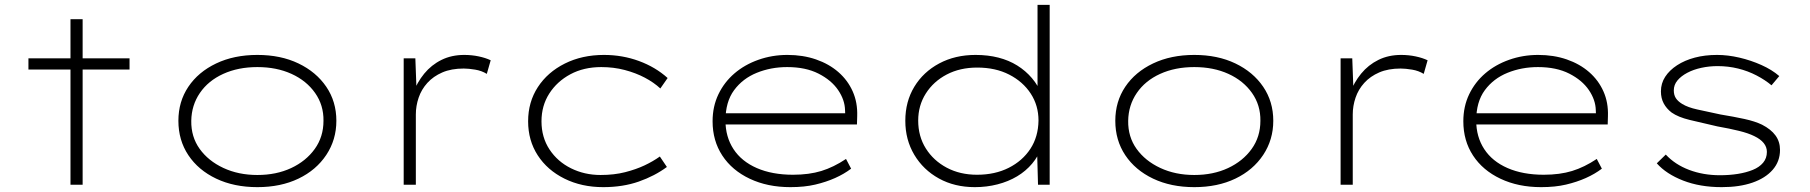

<svg xmlns="http://www.w3.org/2000/svg" viewBox="-20 -760 7447 790"><path d="M270 0V-681H320V0ZM97 -474V-520H513V-474Z M1039 10Q943 10 869.5 -25Q796 -60 755 -121.5Q714 -183 714 -263Q714 -342 755 -403Q796 -464 869.5 -499Q943 -534 1039 -534Q1135 -534 1208 -499Q1281 -464 1322.5 -403Q1364 -342 1364 -263Q1364 -185 1322.5 -122.5Q1281 -60 1208 -25Q1135 10 1039 10ZM1039 -40Q1117 -40 1178 -68.5Q1239 -97 1275 -147Q1311 -197 1311 -263Q1312 -327 1276.5 -377.5Q1241 -428 1179.5 -456Q1118 -484 1039 -484Q960 -484 898.5 -456Q837 -428 802.5 -377.5Q768 -327 767 -263Q766 -197 801.5 -147.5Q837 -98 899 -69Q961 -40 1039 -40Z M1641 0V-520H1689L1694 -385L1679 -375Q1696 -421 1725.5 -457Q1755 -493 1796.5 -513.5Q1838 -534 1890 -534Q1921 -534 1949.5 -528Q1978 -522 1999 -512L1983 -456Q1962 -469 1935 -473.5Q1908 -478 1888 -478Q1837 -478 1800 -462Q1763 -446 1738.5 -419Q1714 -392 1702.5 -358Q1691 -324 1691 -289V0Z M2462 10Q2373 10 2302.5 -25Q2232 -60 2192.5 -121Q2153 -182 2153 -261Q2153 -340 2193 -401.5Q2233 -463 2304 -498.5Q2375 -534 2465 -534Q2541 -534 2609 -509Q2677 -484 2727 -439L2697 -396Q2670 -421 2633 -440.5Q2596 -460 2550.5 -472Q2505 -484 2454 -484Q2382 -484 2327 -454.5Q2272 -425 2240 -375Q2208 -325 2208 -261Q2208 -195 2241 -145Q2274 -95 2329.5 -67.5Q2385 -40 2451 -40Q2507 -40 2552 -51.5Q2597 -63 2632 -79.5Q2667 -96 2695 -116L2724 -73Q2674 -36 2608.5 -13Q2543 10 2462 10Z M3232 10Q3138 10 3065 -24.5Q2992 -59 2952 -120Q2912 -181 2912 -261Q2912 -322 2936 -372Q2960 -422 3002 -458Q3044 -494 3100.5 -514Q3157 -534 3220 -534Q3284 -534 3337.5 -515.5Q3391 -497 3429.5 -463.5Q3468 -430 3488.5 -384Q3509 -338 3507 -282L3506 -248H2954V-294H3479L3458 -283L3457 -307Q3456 -349 3428.5 -389.5Q3401 -430 3348 -457Q3295 -484 3219 -484Q3152 -484 3094 -460.5Q3036 -437 3000.5 -389Q2965 -341 2965 -264Q2965 -197 2998 -146.5Q3031 -96 3094 -68.5Q3157 -41 3243 -41Q3309 -41 3359.5 -56.5Q3410 -72 3461 -106L3482 -66Q3453 -44 3416 -27.5Q3379 -11 3334.5 -0.5Q3290 10 3232 10Z M3991 10Q3908 10 3843.5 -25.5Q3779 -61 3742 -123Q3705 -185 3705 -263Q3705 -342 3742 -403Q3779 -464 3844.5 -499Q3910 -534 3994 -534Q4045 -534 4088 -523Q4131 -512 4165.5 -490.5Q4200 -469 4226 -438.5Q4252 -408 4268 -368L4249 -384V-740H4299V0H4251L4247 -145L4267 -157Q4253 -118 4227 -87Q4201 -56 4165 -34.5Q4129 -13 4084.5 -1.5Q4040 10 3991 10ZM4000 -41Q4074 -41 4130.5 -69.5Q4187 -98 4219.5 -147.5Q4252 -197 4253 -264Q4253 -326 4221 -375Q4189 -424 4132.5 -453Q4076 -482 4001 -482Q3930 -482 3875.5 -453.5Q3821 -425 3789.5 -375.5Q3758 -326 3758 -264Q3758 -199 3789.5 -149Q3821 -99 3875.5 -70Q3930 -41 4000 -41Z M4894 10Q4798 10 4724.5 -25Q4651 -60 4610 -121.5Q4569 -183 4569 -263Q4569 -342 4610 -403Q4651 -464 4724.5 -499Q4798 -534 4894 -534Q4990 -534 5063 -499Q5136 -464 5177.5 -403Q5219 -342 5219 -263Q5219 -185 5177.5 -122.5Q5136 -60 5063 -25Q4990 10 4894 10ZM4894 -40Q4972 -40 5033 -68.5Q5094 -97 5130 -147Q5166 -197 5166 -263Q5167 -327 5131.5 -377.5Q5096 -428 5034.5 -456Q4973 -484 4894 -484Q4815 -484 4753.5 -456Q4692 -428 4657.5 -377.5Q4623 -327 4622 -263Q4621 -197 4656.5 -147.5Q4692 -98 4754 -69Q4816 -40 4894 -40Z M5496 0V-520H5544L5549 -385L5534 -375Q5551 -421 5580.5 -457Q5610 -493 5651.5 -513.5Q5693 -534 5745 -534Q5776 -534 5804.5 -528Q5833 -522 5854 -512L5838 -456Q5817 -469 5790 -473.5Q5763 -478 5743 -478Q5692 -478 5655 -462Q5618 -446 5593.5 -419Q5569 -392 5557.5 -358Q5546 -324 5546 -289V0Z M6321 10Q6227 10 6154 -24.5Q6081 -59 6041 -120Q6001 -181 6001 -261Q6001 -322 6025 -372Q6049 -422 6091 -458Q6133 -494 6189.5 -514Q6246 -534 6309 -534Q6373 -534 6426.5 -515.5Q6480 -497 6518.5 -463.5Q6557 -430 6577.5 -384Q6598 -338 6596 -282L6595 -248H6043V-294H6568L6547 -283L6546 -307Q6545 -349 6517.5 -389.5Q6490 -430 6437 -457Q6384 -484 6308 -484Q6241 -484 6183 -460.5Q6125 -437 6089.5 -389Q6054 -341 6054 -264Q6054 -197 6087 -146.5Q6120 -96 6183 -68.5Q6246 -41 6332 -41Q6398 -41 6448.5 -56.5Q6499 -72 6550 -106L6571 -66Q6542 -44 6505 -27.5Q6468 -11 6423.5 -0.5Q6379 10 6321 10Z M7064 10Q6975 10 6905.5 -17Q6836 -44 6797 -88L6834 -124Q6872 -83 6930 -61Q6988 -39 7057 -39Q7096 -39 7130.5 -44.5Q7165 -50 7192 -61Q7219 -72 7234.5 -90.5Q7250 -109 7250 -135Q7250 -175 7198 -200Q7174 -212 7135.5 -221.5Q7097 -231 7046 -240Q6980 -255 6932.5 -266.5Q6885 -278 6858 -297Q6837 -313 6825.5 -334.5Q6814 -356 6814 -384Q6814 -417 6831.5 -444Q6849 -471 6880.5 -491.5Q6912 -512 6953.5 -523Q6995 -534 7045 -534Q7089 -534 7136.5 -523Q7184 -512 7227.5 -492.5Q7271 -473 7301 -447L7269 -409Q7243 -431 7207.5 -449.5Q7172 -468 7131.5 -478Q7091 -488 7047 -488Q7013 -488 6980.5 -481Q6948 -474 6922.5 -460.5Q6897 -447 6882 -429Q6867 -411 6867 -388Q6867 -369 6875.5 -356Q6884 -343 6902 -332Q6925 -318 6964 -309.5Q7003 -301 7059 -289Q7114 -280 7157.5 -270.5Q7201 -261 7230 -247Q7267 -228 7285.5 -202.5Q7304 -177 7304 -143Q7304 -96 7274 -61.5Q7244 -27 7190.5 -8.5Q7137 10 7064 10Z"/></svg>

Font: Lexend Peta ExtraLight
Style: Regular
Weight: 250
Version: Version 1.007